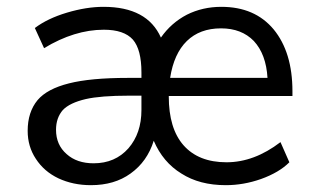

<svg xmlns="http://www.w3.org/2000/svg" viewBox="-20 -535 921 562"><path d="M474 -254V-253Q474 -159 517 -110Q561 -60 643 -60Q724 -60 801 -119L827 -60Q797 -30 744 -11Q693 7 641 7Q564 7 511 -27Q457 -60 430 -123Q411 -62 362 -27Q315 7 246 7Q194 7 151 -13Q109 -33 85 -70Q61 -106 61 -152Q61 -207 90 -242Q118 -275 182 -291Q245 -307 354 -307H394V-323Q394 -390 369 -419Q343 -448 284 -448Q198 -448 109 -394L82 -453Q119 -481 176 -498Q233 -515 283 -515Q411 -515 451 -425Q481 -468 527 -492Q573 -515 628 -515Q726 -515 781 -449Q836 -382 836 -268V-254ZM627 -452Q565 -452 527 -415Q489 -378 478 -307H763Q759 -376 723 -415Q687 -452 627 -452ZM254 -57Q317 -57 356 -101Q394 -145 394 -213V-255H358Q275 -255 231 -245Q184 -234 164 -213Q144 -190 144 -155Q144 -111 175 -84Q205 -57 254 -57Z"/></svg>

Font: PRinguin Sans
Style: Regular
Weight: 400
Designer: Vernon Adams
Foundry: Vernon Adams
Version: ""